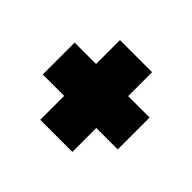

<svg xmlns="http://www.w3.org/2000/svg" viewBox="-92 -623 596 596"><g transform="rotate(45 206.5 -325.0)"><path d="M136 -150V-255H42V-395H136V-500H277V-395H371V-255H277V-150Z"/></g></svg>

Font: Georama ExtraCondensed ExtraBold
Style: Regular
Weight: 800
Width: 2
Designer: Jean-Baptiste Levee
Foundry: Production Type
Version: Version 1.000